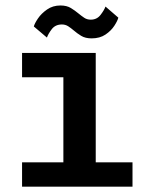

<svg xmlns="http://www.w3.org/2000/svg" viewBox="-20 -698 540 718"><path d="M62.5 0V-91H217V-409H62.5V-500H338V-91H475.5V0ZM322.5 -554.5Q299 -554.5 283.5 -564Q268 -573.5 256 -584Q245.5 -593 235 -599.8Q224.5 -606.5 211.5 -606.5Q187 -606.5 173.5 -588.8Q160 -571 155.5 -557.5L106.5 -599Q109.5 -610.5 122 -629Q134.5 -647.5 156 -662.5Q177.5 -677.5 206 -677.5Q229.5 -677.5 245 -668Q260.5 -658.5 273 -648Q284.5 -638.5 295 -631.5Q305.5 -624.5 319.5 -624.5Q342.5 -624.5 356.2 -642.5Q370 -660.5 374.5 -673.5L422.5 -632Q419.5 -620 407.5 -601.5Q395.5 -583 374.5 -568.8Q353.5 -554.5 322.5 -554.5Z"/></svg>

Font: Trispace Thin Medium
Style: Regular
Weight: 500
Version: Version 1.210